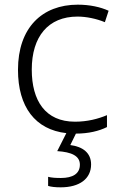

<svg xmlns="http://www.w3.org/2000/svg" viewBox="-20 -655 516 822"><path d="M370 49C370 -1 334 -27 281 -34L305 -83C359 -83 404 -94 438 -111V-162C400 -146 354 -134 301 -134C174 -134 116 -224 116 -357C116 -498 186 -584 312 -584C349 -584 393 -575 429 -560L445 -609C410 -625 364 -635 313 -635C160 -635 57 -536 57 -356C57 -197 131 -100 264 -85L225 -8C286 -4 322 12 322 50C322 89 291 107 241 107C219 107 201 106 186 102V141C199 145 217 147 240 147C321 147 370 110 370 49Z"/></svg>

Font: Noto Sans Telugu UI Light
Style: Regular
Weight: 300
Designer: Jelle Bosma - Monotype Design Team
Foundry: Monotype Imaging Inc.
Version: Version 2.005